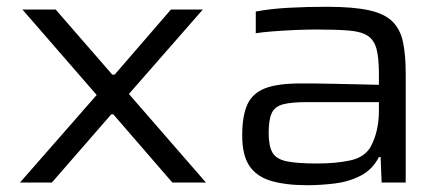

<svg xmlns="http://www.w3.org/2000/svg" viewBox="-20 -538 1321 566"><path d="M39 0 265 -258 46 -510H144L311 -318H318L484 -510H578L360 -261L587 0H488L314 -201H308L133 0Z M886 8Q823 8 780 -4.5Q737 -17 715.5 -48.5Q694 -80 694 -139Q694 -196 709 -229.5Q724 -263 761 -277.5Q798 -292 866 -292Q878 -292 903.5 -292Q929 -292 963 -291Q997 -290 1032 -289.5Q1067 -289 1097 -288V-320Q1097 -367 1090 -393.5Q1083 -420 1064 -432.5Q1045 -445 1008 -448Q971 -451 912 -451Q884 -451 849.5 -449.5Q815 -448 783.5 -445.5Q752 -443 734 -440V-504Q776 -512 829.5 -515Q883 -518 943 -518Q1020 -518 1066.5 -508Q1113 -498 1136.5 -475Q1160 -452 1168 -414Q1176 -376 1176 -321V0H1105L1102 -75H1097Q1078 -38 1043 -20Q1008 -2 966 3Q924 8 886 8ZM916 -56Q969 -56 1012 -65Q1055 -74 1073 -106Q1097 -151 1097 -212V-237H886Q839 -237 814.5 -230.5Q790 -224 781 -204.5Q772 -185 772 -146Q772 -108 783 -88.5Q794 -69 825 -62.5Q856 -56 916 -56Z"/></svg>

Font: Saira Expanded
Style: Regular
Weight: 400
Width: 7
Designer: Hector Gatti with collaboration of the Omnibus-Type team
Foundry: Omnibus-Type
Version: Version 1.100; ttfautohint (v1.8.3)